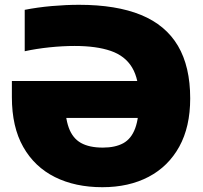

<svg xmlns="http://www.w3.org/2000/svg" viewBox="-20 -770 847 800"><path d="M406.5 10Q293.5 10 208.8 -32.2Q124 -74.5 76.8 -157.8Q29.5 -241 29.5 -365V-432.5H625.5V-278.5H174.5L250.5 -356Q250.5 -282 266.5 -238Q282.5 -194 317.2 -174.5Q352 -155 408.5 -155Q460 -155 493.5 -173.2Q527 -191.5 543.2 -235.2Q559.5 -279 559.5 -356Q559.5 -440.5 530.2 -489Q501 -537.5 441.2 -558Q381.5 -578.5 291 -578.5Q241.5 -578.5 186.2 -572.8Q131 -567 83 -556.5V-729Q136 -739.5 195.8 -744.8Q255.5 -750 309.5 -750Q464.5 -750 567.5 -707.8Q670.5 -665.5 721.5 -579Q772.5 -492.5 772.5 -360Q772.5 -241.5 727 -159Q681.5 -76.5 599.2 -33.2Q517 10 406.5 10Z"/></svg>

Font: Encode Sans Condensed Thin Black
Style: Regular
Weight: 900
Version: Version 3.002